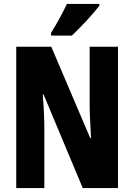

<svg xmlns="http://www.w3.org/2000/svg" viewBox="-20 -950 678 970"><path d="M482 -921V-930H318C297 -886 271 -837 238 -784V-770H343C391 -815 455 -885 482 -921ZM576 0V-714H433V-419C433 -378 436 -322 440 -252H436L239 -714H62V0H204V-300C204 -341 202 -399 196 -473H200L398 0Z"/></svg>

Font: Noto Sans Myanmar ExtraCondensed ExtraBold
Style: Regular
Weight: 800
Width: 2
Designer: Monotype Design Team
Foundry: Monotype Imaging Inc.
Version: Version 2.107